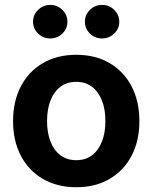

<svg xmlns="http://www.w3.org/2000/svg" viewBox="-20 -766 633 797"><path d="M296.4 11.2Q217.3 11.2 158.2 -23.2Q99.1 -57.6 66.7 -119.4Q34.2 -181.2 34.2 -263.2Q34.2 -345.7 66.7 -407.7Q99.1 -469.7 158.2 -504.2Q217.3 -538.6 296.4 -538.6Q376 -538.6 434.8 -504.2Q493.7 -469.7 526.1 -407.7Q558.6 -345.7 558.6 -263.2Q558.6 -181.2 526.1 -119.4Q493.7 -57.6 434.8 -23.2Q376 11.2 296.4 11.2ZM296.4 -101.1Q335 -101.1 361.8 -121.3Q388.7 -141.6 403.1 -178.2Q417.5 -214.8 417.5 -263.2Q417.5 -312.5 403.1 -348.9Q388.7 -385.3 361.8 -405.8Q335 -426.3 296.4 -426.3Q258.3 -426.3 231.2 -406Q204.1 -385.7 189.7 -349.1Q175.3 -312.5 175.3 -263.2Q175.3 -214.8 189.7 -178.2Q204.1 -141.6 231.2 -121.3Q258.3 -101.1 296.4 -101.1ZM403.8 -606.4Q374 -606.4 353.3 -626.7Q332.5 -647 332.5 -675.8Q332.5 -704.6 353.3 -725.1Q374 -745.6 403.8 -745.6Q433.1 -745.6 454.1 -725.1Q475.1 -704.6 475.1 -675.8Q475.1 -647 454.1 -626.7Q433.1 -606.4 403.8 -606.4ZM188.5 -606.4Q159.2 -606.4 138.2 -626.7Q117.2 -647 117.2 -675.8Q117.2 -704.6 138.2 -725.1Q159.2 -745.6 188.5 -745.6Q218.3 -745.6 239 -725.1Q259.8 -704.6 259.8 -675.8Q259.8 -647 239 -626.7Q218.3 -606.4 188.5 -606.4Z"/></svg>

Font: Inter Cardless Tabular Bold
Style: Bold
Weight: 700
Designer: Rasmus Andersson
Foundry: rsms
Version: Version 4.000;git-4fc901f